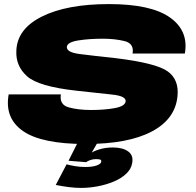

<svg xmlns="http://www.w3.org/2000/svg" viewBox="-20 -702 958 940"><path d="M376.5 218Q416.5 218 458 210.2Q499.5 202.5 536.2 187.2Q573 172 597.5 149Q622 126 627 97Q634.5 59 607.8 39.5Q581 20 532 20Q497 20 465.5 29.5Q434 39 416 54L402 92Q408 86.5 421.8 81.8Q435.5 77 449 77Q465 77 471 79.5Q477 82 475.5 90.5Q474 100.5 453.5 108Q433 115.5 397.5 115.5Q370 115.5 346.2 111.2Q322.5 107 306 102.5L253 203.5Q285 210 316.8 214Q348.5 218 376.5 218ZM402 92 456 -1.5H359L315.5 85ZM399.5 3Q607 3 722.8 -58Q838.5 -119 849 -231.5Q857 -312 801 -352.5Q745 -393 548.5 -417Q436.5 -429 370 -437.5Q303.5 -446 307.5 -474Q311.5 -496 364 -504.2Q416.5 -512.5 483 -512.5Q542.5 -512.5 590 -500.8Q637.5 -489 629 -440H885Q904.5 -551 812 -616.5Q719.5 -682 513.5 -682Q307.5 -682 185.2 -621Q63 -560 60 -452.5Q56.5 -379 112.2 -328.8Q168 -278.5 353.5 -258Q459 -246.5 529.2 -239Q599.5 -231.5 595 -204.5Q591 -181.5 540.8 -172.5Q490.5 -163.5 426.5 -163.5Q362 -163.5 316 -176.5Q270 -189.5 278 -240H22.5Q1.5 -124 92.5 -60.5Q183.5 3 399.5 3Z"/></svg>

Font: Anybody Expanded Black
Style: Italic
Weight: 900
Width: 7
Italic angle: -10°
Version: Version 1.113;gftools[0.9.25]